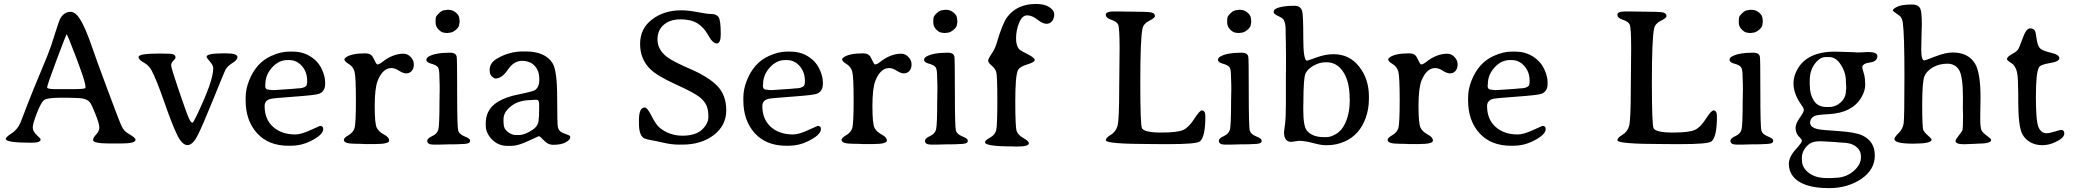

<svg xmlns="http://www.w3.org/2000/svg" viewBox="-20 -740 10660 987"><path d="M419.4 -288.6V-294.4Q419.4 -326.7 336.4 -534.2Q324.7 -563.5 322.5 -563.5Q320.3 -563.5 271.2 -432.6Q222.2 -301.8 222.2 -290.5Q222.2 -281.7 269 -281.7H353Q419.4 -281.7 419.4 -288.6ZM9.8 -25.9Q9.8 -35.6 39.3 -54.2Q68.8 -72.8 85 -108.9Q85.4 -110.4 118.2 -195.1Q150.9 -279.8 190.2 -372.8Q229.5 -465.8 241.7 -501.7Q253.9 -537.6 269 -586.4Q284.2 -635.3 290.5 -646Q310.1 -679.2 343.3 -679.2Q354.5 -679.2 366.7 -670.4Q403.3 -643.6 451.7 -502Q470.7 -446.3 532.2 -280.8Q593.8 -115.2 605.5 -90.8Q617.2 -66.4 636.7 -55.2Q676.8 -32.2 676.8 -21.5Q676.8 -2.4 601.6 -2.4H543.9Q458.5 -2.4 458.5 -20Q458.5 -31.7 474.6 -49.1Q490.7 -66.4 490.7 -84.7Q490.7 -103 471.4 -151.6Q452.1 -200.2 442.9 -212.9Q425.8 -236.3 371.1 -236.3L342.8 -237.3Q328.1 -237.8 299.3 -237.8Q220.7 -237.8 205.6 -224.9Q190.4 -211.9 169.4 -158Q148.4 -104 148.4 -84.5Q148.4 -64.9 168.7 -45.9Q189 -26.9 189 -23.4Q189 -6.3 141.1 -6.3Q9.8 -6.3 9.8 -25.9Z M882.3 -444.8Q882.3 -438 871.1 -427.7Q859.9 -417.5 859.9 -404.1Q859.9 -390.6 899.7 -273.9Q939.5 -157.2 950.4 -133.1Q961.4 -108.9 969.7 -108.9Q973.6 -108.9 994.6 -153.3Q1076.2 -324.7 1076.2 -388.2Q1076.2 -404.3 1059.1 -423.6Q1042 -442.9 1042 -448.2Q1042 -465.8 1129.4 -465.8H1141.1Q1200.7 -465.8 1200.7 -446.8Q1200.7 -432.1 1174.8 -416Q1148.9 -399.9 1138.7 -380.9Q1134.3 -373 1077.6 -232.9Q1021 -92.8 995.8 -43.5Q970.7 5.9 943.6 5.9Q916.5 5.9 890.6 -46.9Q864.7 -99.6 824.5 -215.6Q784.2 -331.5 758.8 -378.9Q745.1 -404.3 718.8 -418.7Q692.4 -433.1 692.4 -447.3Q692.4 -464.8 800.8 -464.8L847.7 -463.9Q882.3 -463.9 882.3 -444.8Z M1377.9 -276.9H1390.6L1483.9 -283.2Q1501 -285.6 1508.8 -285.6Q1541 -285.6 1553.7 -298.3Q1559.1 -303.7 1559.1 -323.7Q1559.1 -370.1 1532 -400.6Q1504.9 -431.2 1466.8 -431.2H1457Q1413.1 -431.2 1378.7 -393.1Q1344.2 -355 1344.2 -307.1L1343.3 -300.8V-297.9Q1343.3 -278.8 1363.8 -278.8Q1373.5 -276.9 1377.9 -276.9ZM1340.3 -194.8Q1340.3 -127 1383.8 -87.9Q1427.2 -48.8 1498 -48.8Q1527.3 -48.8 1575.2 -70.8Q1623 -92.8 1624.5 -92.8Q1641.6 -92.8 1641.6 -76.7Q1641.6 -46.4 1573.7 -13.2Q1527.3 9.3 1474.6 9.3H1463.4Q1359.9 9.3 1301.3 -55.4Q1242.7 -120.1 1242.7 -224.1V-235.4Q1242.7 -236.3 1242.7 -237.8Q1242.7 -280.8 1259.8 -324.2Q1295.9 -417.5 1374.5 -452.6Q1423.8 -474.6 1464.8 -474.6H1486.3Q1550.3 -474.6 1597.7 -433.6Q1623 -411.6 1637.2 -377.9Q1651.4 -344.2 1651.4 -318.4V-308.1Q1651.4 -271 1621.1 -258.3Q1603.5 -251 1493.4 -243.2Q1383.3 -235.4 1369.6 -231.4Q1340.3 -223.1 1340.3 -194.8Z M1908.2 0.5H1856.4L1835.9 -0.5L1805.7 -1Q1747.6 -1 1747.6 -21Q1747.6 -31.2 1771 -44.7Q1794.4 -58.1 1802 -79.6Q1809.6 -101.1 1809.6 -224.4Q1809.6 -347.7 1802.2 -372.8Q1794.9 -397.9 1772.7 -411.1Q1750.5 -424.3 1750.5 -435.1Q1750.5 -439.5 1757.8 -444.8Q1786.1 -465.8 1858.4 -465.8Q1887.7 -465.8 1897.9 -444.3Q1915 -408.7 1918.9 -408.7Q1929.7 -408.7 1946.3 -421.9Q1999 -463.9 2054.7 -463.9Q2075.2 -463.9 2091.3 -447Q2107.4 -430.2 2107.4 -408.9Q2107.4 -387.7 2096.2 -375.2Q2085 -362.8 2068.6 -362.8Q2052.2 -362.8 2031.2 -376.5Q2010.3 -390.1 1991.7 -390.1Q1948.2 -390.1 1921.9 -326.2Q1906.2 -287.1 1906.2 -195.3Q1906.2 -103.5 1917 -82.8Q1927.7 -62 1954.1 -48.3Q1980.5 -34.7 1980.5 -17.1Q1980.5 0.5 1908.2 0.5Z M2219.2 -623V-636.7Q2220.2 -640.6 2220.2 -648.2Q2220.2 -655.8 2236.3 -671.9Q2252.4 -688 2269 -688L2278.8 -689.5H2286.6Q2306.6 -689.5 2324 -675Q2341.3 -660.6 2341.3 -643.1L2342.8 -631.3V-627L2340.8 -615.7Q2340.8 -601.1 2323 -586.4Q2305.2 -571.8 2290.5 -571.8L2278.8 -570.3H2276.9L2274.9 -570.8H2271Q2267.1 -571.8 2265.1 -571.8Q2251 -571.8 2235.1 -587.6Q2219.2 -603.5 2219.2 -623ZM2208.5 3.4Q2176.3 3.4 2176.3 -16.1Q2176.3 -28.8 2201.7 -40.3Q2227.1 -51.8 2233.2 -73.5Q2239.3 -95.2 2239.3 -225.6L2239.7 -240.7V-255.9L2240.2 -271V-301.3L2238.8 -346.2Q2238.8 -385.3 2230.2 -395.5Q2221.7 -405.8 2196.8 -412.6Q2171.9 -419.4 2171.9 -432.1Q2171.9 -442.4 2182.6 -448.7Q2216.8 -469.2 2294.4 -469.2Q2322.8 -469.2 2327.6 -449.2Q2330.1 -439 2330.1 -263.2Q2330.1 -87.4 2335.4 -68.6Q2340.8 -49.8 2368.4 -38.8Q2396 -27.8 2396 -19V-13.7Q2396 0.5 2353.5 0.5Q2338.9 1.5 2332 1.5L2310.1 2H2288.6L2237.8 3.4Z M2710.9 -225.6Q2647.5 -225.6 2607.9 -194.8Q2568.4 -164.1 2568.4 -127.9V-111.3Q2569.3 -105.5 2569.3 -101.6Q2569.3 -78.1 2590.1 -62Q2610.8 -45.9 2631.3 -45.9H2647Q2679.2 -45.9 2719.7 -74.2Q2749 -94.7 2749 -126Q2750 -131.8 2750 -134.8L2751 -147.5V-162.6L2751.5 -171.9V-205.6Q2751.5 -227.1 2738.8 -227.1H2726.6Q2717.8 -225.6 2710.9 -225.6ZM2669.4 -475.6H2681.6Q2783.7 -475.6 2821.3 -413.6Q2844.2 -375.5 2844.2 -236.8Q2844.2 -98.1 2848.1 -85Q2854.5 -63 2876 -55.7Q2911.1 -43.5 2911.1 -39.1V-31.7Q2911.1 -22 2888.7 -8.8Q2866.2 4.4 2822.3 4.4Q2796.9 4.4 2776.4 -17.8Q2755.9 -40 2749.5 -40Q2749 -40 2695.3 -15.1Q2641.6 9.8 2610.8 9.8H2587.9Q2541 9.8 2509 -23.2Q2477.1 -56.2 2477.1 -94.7V-106.9Q2477.1 -168.5 2523.4 -205.6Q2555.2 -231 2614.7 -247.6Q2621.6 -249.5 2668.5 -259.5Q2715.3 -269.5 2725.6 -274.4Q2752.4 -287.6 2752.4 -331.8Q2752.4 -376 2728.5 -401.6Q2704.6 -427.2 2663.1 -427.2Q2621.6 -427.2 2590.8 -381.8Q2560.1 -336.4 2526.9 -336.4Q2519.5 -336.4 2508.3 -347.2Q2497.1 -357.9 2497.1 -380.9Q2497.1 -416.5 2535.2 -439Q2597.2 -475.6 2669.4 -475.6Z M3685.1 -564Q3685.1 -516.6 3664.6 -516.6Q3644 -516.6 3620.8 -558.6Q3597.7 -600.6 3564.2 -620.6Q3530.8 -640.6 3478 -640.6Q3425.3 -640.6 3392.6 -613Q3359.9 -585.4 3359.9 -536.4Q3359.9 -487.3 3404.8 -450.2Q3432.6 -426.8 3527.6 -385.7Q3622.6 -344.7 3668 -297.6Q3713.4 -250.5 3713.4 -172.9Q3713.4 -95.2 3649.4 -45.9Q3585.4 3.4 3487.3 3.4H3469.2Q3433.1 3.4 3392.8 -5.9Q3352.5 -15.1 3328.4 -19.3Q3304.2 -23.4 3293 -28.3Q3264.6 -41.5 3264.6 -105.5V-122.1Q3264.6 -187.5 3294.4 -187.5Q3307.6 -187.5 3329.8 -143.1Q3352.1 -98.6 3372.1 -82.5Q3422.4 -42.5 3488.5 -42.5Q3554.7 -42.5 3588.1 -73Q3621.6 -103.5 3621.6 -139.9Q3621.6 -176.3 3611.3 -198.7Q3601.1 -221.2 3574.2 -242.4Q3547.4 -263.7 3453.6 -306.4Q3359.9 -349.1 3323.7 -383.8Q3270.5 -435.1 3270.5 -514.2Q3270.5 -593.3 3332 -640.1Q3393.6 -687 3481.9 -687Q3518.6 -687 3566.9 -677.5Q3615.2 -668 3638.4 -668Q3661.6 -668 3673.3 -652.8Q3685.1 -637.7 3685.1 -564Z M3936.5 -276.9H3949.2L4042.5 -283.2Q4059.6 -285.6 4067.4 -285.6Q4099.6 -285.6 4112.3 -298.3Q4117.7 -303.7 4117.7 -323.7Q4117.7 -370.1 4090.6 -400.6Q4063.5 -431.2 4025.4 -431.2H4015.6Q3971.7 -431.2 3937.3 -393.1Q3902.8 -355 3902.8 -307.1L3901.9 -300.8V-297.9Q3901.9 -278.8 3922.4 -278.8Q3932.1 -276.9 3936.5 -276.9ZM3898.9 -194.8Q3898.9 -127 3942.4 -87.9Q3985.8 -48.8 4056.6 -48.8Q4085.9 -48.8 4133.8 -70.8Q4181.6 -92.8 4183.1 -92.8Q4200.2 -92.8 4200.2 -76.7Q4200.2 -46.4 4132.3 -13.2Q4085.9 9.3 4033.2 9.3H4022Q3918.5 9.3 3859.9 -55.4Q3801.3 -120.1 3801.3 -224.1V-235.4Q3801.3 -236.3 3801.3 -237.8Q3801.3 -280.8 3818.4 -324.2Q3854.5 -417.5 3933.1 -452.6Q3982.4 -474.6 4023.4 -474.6H4044.9Q4108.9 -474.6 4156.2 -433.6Q4181.6 -411.6 4195.8 -377.9Q4210 -344.2 4210 -318.4V-308.1Q4210 -271 4179.7 -258.3Q4162.1 -251 4052 -243.2Q3941.9 -235.4 3928.2 -231.4Q3898.9 -223.1 3898.9 -194.8Z M4466.8 0.5H4415L4394.5 -0.5L4364.3 -1Q4306.2 -1 4306.2 -21Q4306.2 -31.2 4329.6 -44.7Q4353 -58.1 4360.6 -79.6Q4368.2 -101.1 4368.2 -224.4Q4368.2 -347.7 4360.8 -372.8Q4353.5 -397.9 4331.3 -411.1Q4309.1 -424.3 4309.1 -435.1Q4309.1 -439.5 4316.4 -444.8Q4344.7 -465.8 4417 -465.8Q4446.3 -465.8 4456.5 -444.3Q4473.6 -408.7 4477.5 -408.7Q4488.3 -408.7 4504.9 -421.9Q4557.6 -463.9 4613.3 -463.9Q4633.8 -463.9 4649.9 -447Q4666 -430.2 4666 -408.9Q4666 -387.7 4654.8 -375.2Q4643.6 -362.8 4627.2 -362.8Q4610.8 -362.8 4589.8 -376.5Q4568.8 -390.1 4550.3 -390.1Q4506.8 -390.1 4480.5 -326.2Q4464.8 -287.1 4464.8 -195.3Q4464.8 -103.5 4475.6 -82.8Q4486.3 -62 4512.7 -48.3Q4539.1 -34.7 4539.1 -17.1Q4539.1 0.5 4466.8 0.5Z M4777.8 -623V-636.7Q4778.8 -640.6 4778.8 -648.2Q4778.8 -655.8 4794.9 -671.9Q4811 -688 4827.6 -688L4837.4 -689.5H4845.2Q4865.2 -689.5 4882.6 -675Q4899.9 -660.6 4899.9 -643.1L4901.4 -631.3V-627L4899.4 -615.7Q4899.4 -601.1 4881.6 -586.4Q4863.8 -571.8 4849.1 -571.8L4837.4 -570.3H4835.4L4833.5 -570.8H4829.6Q4825.7 -571.8 4823.7 -571.8Q4809.6 -571.8 4793.7 -587.6Q4777.8 -603.5 4777.8 -623ZM4767.1 3.4Q4734.9 3.4 4734.9 -16.1Q4734.9 -28.8 4760.3 -40.3Q4785.6 -51.8 4791.7 -73.5Q4797.9 -95.2 4797.9 -225.6L4798.3 -240.7V-255.9L4798.8 -271V-301.3L4797.4 -346.2Q4797.4 -385.3 4788.8 -395.5Q4780.3 -405.8 4755.4 -412.6Q4730.5 -419.4 4730.5 -432.1Q4730.5 -442.4 4741.2 -448.7Q4775.4 -469.2 4853 -469.2Q4881.3 -469.2 4886.2 -449.2Q4888.7 -439 4888.7 -263.2Q4888.7 -87.4 4894 -68.6Q4899.4 -49.8 4927 -38.8Q4954.6 -27.8 4954.6 -19V-13.7Q4954.6 0.5 4912.1 0.5Q4897.5 1.5 4890.6 1.5L4868.7 2H4847.2L4796.4 3.4Z M5210.4 13.2H5197.3L5184.6 12.7Q5043.5 12.7 5043.5 -8.8Q5043.5 -18.6 5069.6 -32.7Q5095.7 -46.9 5101.3 -71.8Q5106.9 -96.7 5106.9 -224.6Q5106.9 -352.5 5101.1 -370.6Q5095.2 -388.7 5077.4 -403.3Q5059.6 -418 5059.6 -427.7Q5059.6 -437.5 5076.7 -462.2Q5093.8 -486.8 5102.1 -513.7Q5133.3 -620.1 5157.7 -652.3Q5208.5 -719.7 5305.7 -719.7Q5349.6 -719.7 5374.5 -703.1Q5399.4 -686.5 5399.4 -666.3Q5399.4 -646 5388.7 -631.8Q5377.9 -617.7 5359.1 -617.7Q5340.3 -617.7 5312.7 -639.4Q5285.2 -661.1 5259.8 -661.1Q5234.4 -661.1 5218.8 -622.3Q5203.1 -583.5 5203.1 -542.5Q5203.1 -501.5 5223.1 -483.4Q5227.1 -479.5 5263.2 -461.2Q5299.3 -442.9 5299.3 -431.6Q5299.3 -420.4 5260.5 -408.7Q5221.7 -397 5212.9 -378.9Q5199.2 -351.1 5199.2 -219.5Q5199.2 -87.9 5206.1 -66.9Q5212.9 -45.9 5241 -30.3Q5269 -14.6 5269 -3.4Q5269 13.2 5210.4 13.2Z M5705.1 -681.2H5733.9L5748.5 -680.7L5792 -680.2Q5880.9 -680.2 5898.9 -676Q5917 -671.9 5917 -657.2Q5917 -647.5 5887.7 -633.1Q5858.4 -618.7 5853 -592.8Q5841.8 -540 5841.8 -317.9Q5841.8 -95.7 5850.6 -80.6Q5863.3 -58.6 5949 -58.6Q6034.7 -58.6 6063.2 -72.3Q6091.8 -85.9 6119.4 -129.2Q6147 -172.4 6158.2 -172.4Q6176.3 -172.4 6176.3 -142.1Q6176.3 -36.6 6148.4 -13.2Q6131.8 1 5985.8 1H5942.4L5927.7 0.5H5898.9Q5664.6 0.5 5664.6 -19Q5664.6 -31.7 5690.2 -46.9Q5715.8 -62 5724.6 -92.3Q5733.4 -122.6 5733.4 -284.7L5735.4 -490.2Q5735.4 -597.2 5728 -613.3Q5720.7 -629.4 5692.6 -638.4Q5664.6 -647.5 5664.6 -664.3Q5664.6 -681.2 5705.1 -681.2Z M6288.6 -623V-636.7Q6289.6 -640.6 6289.6 -648.2Q6289.6 -655.8 6305.7 -671.9Q6321.8 -688 6338.4 -688L6348.1 -689.5H6356Q6376 -689.5 6393.3 -675Q6410.6 -660.6 6410.6 -643.1L6412.1 -631.3V-627L6410.2 -615.7Q6410.2 -601.1 6392.3 -586.4Q6374.5 -571.8 6359.9 -571.8L6348.1 -570.3H6346.2L6344.2 -570.8H6340.3Q6336.4 -571.8 6334.5 -571.8Q6320.3 -571.8 6304.4 -587.6Q6288.6 -603.5 6288.6 -623ZM6277.8 3.4Q6245.6 3.4 6245.6 -16.1Q6245.6 -28.8 6271 -40.3Q6296.4 -51.8 6302.5 -73.5Q6308.6 -95.2 6308.6 -225.6L6309.1 -240.7V-255.9L6309.6 -271V-301.3L6308.1 -346.2Q6308.1 -385.3 6299.6 -395.5Q6291 -405.8 6266.1 -412.6Q6241.2 -419.4 6241.2 -432.1Q6241.2 -442.4 6252 -448.7Q6286.1 -469.2 6363.8 -469.2Q6392.1 -469.2 6397 -449.2Q6399.4 -439 6399.4 -263.2Q6399.4 -87.4 6404.8 -68.6Q6410.2 -49.8 6437.7 -38.8Q6465.3 -27.8 6465.3 -19V-13.7Q6465.3 0.5 6422.9 0.5Q6408.2 1.5 6401.4 1.5L6379.4 2H6357.9L6307.1 3.4Z M6679.7 -174.8Q6679.7 -91.8 6697.8 -69.3Q6725.1 -35.2 6784.7 -35.2H6800.8Q6819.3 -35.2 6845 -49.3Q6870.6 -63.5 6886.2 -89.8Q6918.5 -144.5 6918.5 -223.6V-229.5L6918 -235.4Q6918 -319.8 6885.5 -369.9Q6853 -419.9 6799.3 -419.9H6794.4Q6764.2 -419.9 6734.4 -403.6Q6704.6 -387.2 6692.4 -365Q6680.2 -342.8 6680.2 -212.9L6679.7 -196.8ZM6618.7 -10.7Q6580.6 -10.7 6580.6 -60.5Q6580.6 -66.4 6585.4 -98.9Q6590.3 -131.3 6590.3 -205.6V-356.9L6590.8 -381.3V-466.3L6590.3 -490.2V-514.2L6589.4 -549.8Q6588.9 -561.5 6588.9 -590.3Q6588.9 -619.1 6579.1 -637.7Q6574.2 -647 6550.8 -657.5Q6527.3 -668 6527.3 -678.7Q6527.3 -689.5 6539.1 -695.3Q6568.4 -710.4 6634.3 -710.4Q6667 -710.4 6674.3 -681.2Q6679.7 -660.2 6679.7 -544.2Q6679.7 -428.2 6699.2 -428.2Q6702.1 -428.2 6747.8 -444.8Q6793.5 -461.4 6835.4 -461.4Q6917 -461.4 6967 -397.5Q7017.1 -333.5 7017.1 -244.1V-231.4Q7017.1 -180.2 7000.5 -133.8Q6969.2 -46.4 6892.6 -12.7Q6849.6 6.3 6804.2 6.3H6792.5Q6770.5 6.3 6729.2 -4.9Q6688 -16.1 6657.2 -16.1Q6623 -10.7 6618.7 -10.7Z M7273.9 0.5H7222.2L7201.7 -0.5L7171.4 -1Q7113.3 -1 7113.3 -21Q7113.3 -31.2 7136.7 -44.7Q7160.2 -58.1 7167.7 -79.6Q7175.3 -101.1 7175.3 -224.4Q7175.3 -347.7 7168 -372.8Q7160.6 -397.9 7138.4 -411.1Q7116.2 -424.3 7116.2 -435.1Q7116.2 -439.5 7123.5 -444.8Q7151.9 -465.8 7224.1 -465.8Q7253.4 -465.8 7263.7 -444.3Q7280.8 -408.7 7284.7 -408.7Q7295.4 -408.7 7312 -421.9Q7364.7 -463.9 7420.4 -463.9Q7440.9 -463.9 7457 -447Q7473.1 -430.2 7473.1 -408.9Q7473.1 -387.7 7461.9 -375.2Q7450.7 -362.8 7434.3 -362.8Q7418 -362.8 7397 -376.5Q7376 -390.1 7357.4 -390.1Q7314 -390.1 7287.6 -326.2Q7272 -287.1 7272 -195.3Q7272 -103.5 7282.7 -82.8Q7293.5 -62 7319.8 -48.3Q7346.2 -34.7 7346.2 -17.1Q7346.2 0.5 7273.9 0.5Z M7662.1 -276.9H7674.8L7768.1 -283.2Q7785.2 -285.6 7793 -285.6Q7825.2 -285.6 7837.9 -298.3Q7843.3 -303.7 7843.3 -323.7Q7843.3 -370.1 7816.2 -400.6Q7789.1 -431.2 7751 -431.2H7741.2Q7697.3 -431.2 7662.8 -393.1Q7628.4 -355 7628.4 -307.1L7627.4 -300.8V-297.9Q7627.4 -278.8 7647.9 -278.8Q7657.7 -276.9 7662.1 -276.9ZM7624.5 -194.8Q7624.5 -127 7668 -87.9Q7711.4 -48.8 7782.2 -48.8Q7811.5 -48.8 7859.4 -70.8Q7907.2 -92.8 7908.7 -92.8Q7925.8 -92.8 7925.8 -76.7Q7925.8 -46.4 7857.9 -13.2Q7811.5 9.3 7758.8 9.3H7747.6Q7644 9.3 7585.4 -55.4Q7526.9 -120.1 7526.9 -224.1V-235.4Q7526.9 -236.3 7526.9 -237.8Q7526.9 -280.8 7543.9 -324.2Q7580.1 -417.5 7658.7 -452.6Q7708 -474.6 7749 -474.6H7770.5Q7834.5 -474.6 7881.8 -433.6Q7907.2 -411.6 7921.4 -377.9Q7935.5 -344.2 7935.5 -318.4V-308.1Q7935.5 -271 7905.3 -258.3Q7887.7 -251 7777.6 -243.2Q7667.5 -235.4 7653.8 -231.4Q7624.5 -223.1 7624.5 -194.8Z M8335 -681.2H8363.8L8378.4 -680.7L8421.9 -680.2Q8510.7 -680.2 8528.8 -676Q8546.9 -671.9 8546.9 -657.2Q8546.9 -647.5 8517.6 -633.1Q8488.3 -618.7 8482.9 -592.8Q8471.7 -540 8471.7 -317.9Q8471.7 -95.7 8480.5 -80.6Q8493.2 -58.6 8578.9 -58.6Q8664.6 -58.6 8693.1 -72.3Q8721.7 -85.9 8749.3 -129.2Q8776.9 -172.4 8788.1 -172.4Q8806.2 -172.4 8806.2 -142.1Q8806.2 -36.6 8778.3 -13.2Q8761.7 1 8615.7 1H8572.3L8557.6 0.5H8528.8Q8294.4 0.5 8294.4 -19Q8294.4 -31.7 8320.1 -46.9Q8345.7 -62 8354.5 -92.3Q8363.3 -122.6 8363.3 -284.7L8365.2 -490.2Q8365.2 -597.2 8357.9 -613.3Q8350.6 -629.4 8322.5 -638.4Q8294.4 -647.5 8294.4 -664.3Q8294.4 -681.2 8335 -681.2Z M8918.5 -623V-636.7Q8919.4 -640.6 8919.4 -648.2Q8919.4 -655.8 8935.5 -671.9Q8951.7 -688 8968.3 -688L8978 -689.5H8985.8Q9005.9 -689.5 9023.2 -675Q9040.5 -660.6 9040.5 -643.1L9042 -631.3V-627L9040 -615.7Q9040 -601.1 9022.2 -586.4Q9004.4 -571.8 8989.7 -571.8L8978 -570.3H8976.1L8974.1 -570.8H8970.2Q8966.3 -571.8 8964.4 -571.8Q8950.2 -571.8 8934.3 -587.6Q8918.5 -603.5 8918.5 -623ZM8907.7 3.4Q8875.5 3.4 8875.5 -16.1Q8875.5 -28.8 8900.9 -40.3Q8926.3 -51.8 8932.4 -73.5Q8938.5 -95.2 8938.5 -225.6L8939 -240.7V-255.9L8939.5 -271V-301.3L8938 -346.2Q8938 -385.3 8929.4 -395.5Q8920.9 -405.8 8896 -412.6Q8871.1 -419.4 8871.1 -432.1Q8871.1 -442.4 8881.8 -448.7Q8916 -469.2 8993.7 -469.2Q9022 -469.2 9026.9 -449.2Q9029.3 -439 9029.3 -263.2Q9029.3 -87.4 9034.7 -68.6Q9040 -49.8 9067.6 -38.8Q9095.2 -27.8 9095.2 -19V-13.7Q9095.2 0.5 9052.7 0.5Q9038.1 1.5 9031.2 1.5L9009.3 2H8987.8L8937 3.4Z M9470.2 -300.8 9469.2 -320.8Q9469.2 -373 9437 -416Q9414.1 -446.8 9381.8 -446.8H9365.2Q9335.4 -446.8 9309.3 -412.1Q9283.2 -377.4 9283.2 -325.7V-304.2L9283.7 -299.8Q9283.7 -254.9 9304.4 -222.4Q9325.2 -189.9 9370.1 -189.9H9381.8Q9416.5 -189.9 9442.9 -214.1Q9469.2 -238.3 9469.2 -273.9L9469.7 -277.3L9470.2 -281.2L9470.7 -296.4ZM9332.5 -13.7Q9294.9 -13.7 9274.9 4.9Q9242.7 34.7 9242.7 71.8V80.6L9243.2 84.5Q9243.2 121.6 9278.1 148.4Q9313 175.3 9369.1 175.3H9396Q9405.8 174.3 9409.7 174.3Q9467.3 174.3 9506.8 140.9Q9546.4 107.4 9546.4 68.8V64.9Q9546.4 32.7 9520 12.9Q9493.7 -6.8 9450.2 -6.8Q9432.6 -8.8 9423.8 -8.8L9415 -9.8L9362.3 -12.7L9357.9 -13.2L9340.8 -13.7ZM9493.2 -472.2 9505.9 -471.7 9530.3 -470.2Q9538.6 -470.2 9556.2 -471.2L9581.5 -472.7Q9630.9 -472.7 9630.9 -451.7Q9630.9 -423.8 9592 -418.7Q9553.2 -413.6 9553.2 -392.6L9555.7 -381.8L9563 -356.4Q9568.4 -334 9568.4 -304.2Q9568.4 -276.4 9552.2 -246.1Q9506.8 -158.7 9375.5 -152.8Q9320.3 -149.9 9308.1 -144Q9285.2 -132.3 9285.2 -108.4Q9285.2 -84.5 9328.1 -75.2Q9339.8 -72.3 9428.2 -66.4Q9516.1 -60.5 9551.3 -44.9Q9617.7 -14.6 9617.7 58.8Q9617.7 132.3 9548.3 179.7Q9478 227.1 9382.3 227.1Q9243.2 227.1 9195.8 164.6Q9175.8 138.2 9175.8 102.8Q9175.8 67.4 9209.5 29.8Q9243.2 -7.8 9243.2 -16.1L9240.2 -24.4L9223.1 -43Q9210.4 -60.5 9210.4 -82.5Q9210.4 -104.5 9231.7 -134.3Q9252.9 -164.1 9252.9 -173.8Q9253.4 -182.6 9240.7 -200.2Q9199.7 -256.8 9199.7 -312Q9199.7 -344.7 9216.3 -377.4Q9265.6 -474.6 9413.1 -474.6L9426.8 -474.1Q9440.4 -473.6 9447.3 -473.6Q9454.1 -473.6 9493.2 -472.2Z M9718.3 -25.4Q9718.3 -34.2 9740 -55.9Q9761.7 -77.6 9765.9 -105.5Q9770 -133.3 9770 -348.4Q9770 -563.5 9761.7 -622.6Q9757.8 -649.9 9744.6 -659.2Q9710 -683.6 9710 -685.5Q9710 -694.3 9733.4 -705.6Q9756.8 -716.8 9809.1 -716.8Q9843.3 -716.8 9852.5 -692.9Q9859.4 -675.3 9859.4 -613.3L9857.9 -559.6Q9856.4 -505.4 9856.4 -486.8Q9856.4 -429.2 9872.6 -429.2Q9875.5 -429.2 9928.5 -449.7Q9981.4 -470.2 10018.6 -470.2Q10097.7 -470.2 10132.8 -413.1Q10161.1 -366.2 10161.1 -239.3L10160.6 -202.6L10160.2 -184.6L10159.7 -129.9Q10159.7 -81.1 10167 -68.6Q10174.3 -56.2 10195.1 -41.3Q10215.8 -26.4 10215.8 -20.5Q10215.8 -1.5 10145.5 -1.5L10128.4 -0.5L10076.7 1.5Q10032.7 1.5 10032.7 -15.1Q10032.7 -22.9 10048.6 -42.5Q10064.5 -62 10067.9 -69.6Q10071.3 -77.1 10071.3 -146L10070.3 -181.6L10070.8 -236.8Q10070.8 -347.2 10051 -379.9Q10031.2 -412.6 9990.5 -412.6Q9949.7 -412.6 9917.2 -394.3Q9884.8 -376 9873 -348.6Q9861.3 -321.3 9861.3 -202.4Q9861.3 -83.5 9867.4 -70.8Q9873.5 -58.1 9891.6 -42.7Q9909.7 -27.3 9909.7 -22Q9909.7 -1.5 9814 -1.5Q9718.3 -1.5 9718.3 -25.4Z M10296.9 -436Q10296.9 -447.3 10321.5 -460.9Q10346.2 -474.6 10353.3 -484.6Q10360.4 -494.6 10378.2 -544.4Q10396 -594.2 10415.8 -594.2Q10435.5 -594.2 10442.4 -578.6Q10445.3 -571.3 10449.7 -538.8Q10454.1 -506.3 10465.8 -492.9Q10477.5 -479.5 10522 -469.2Q10566.4 -459 10566.4 -441.2Q10566.4 -423.3 10518.1 -415.8Q10469.7 -408.2 10461.4 -393.6Q10445.8 -366.7 10445.8 -241.9Q10445.8 -117.2 10459.2 -86.2Q10472.7 -55.2 10500.5 -55.2Q10516.1 -55.2 10543.2 -63.7Q10570.3 -72.3 10575.7 -72.3Q10591.8 -72.3 10591.8 -53.2Q10591.8 -29.8 10540 -6.8Q10510.3 6.3 10477.3 6.3Q10444.3 6.3 10417.2 -8.8Q10390.1 -23.9 10376 -50.8Q10355 -90.3 10355 -218.3V-258.8L10354 -297.9Q10354 -359.9 10344.5 -382.8Q10335 -405.8 10322.8 -413.6Q10296.9 -429.7 10296.9 -436Z"/></svg>

Font: Averia Serif Libre Light
Style: Regular
Weight: 300
Version: Version 1.002